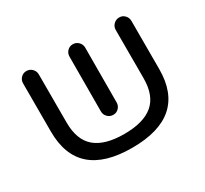

<svg xmlns="http://www.w3.org/2000/svg" viewBox="-125 -777 1030 964"><g transform="rotate(-30 390.0 -295.0)"><path d="M344 -232 345 -549Q345 -568 358 -581.5Q371 -595 390 -595Q409 -595 422.5 -581.5Q436 -568 436 -549L435 -232Q435 -213 422 -199.5Q409 -186 390 -186Q371 -186 357.5 -199.5Q344 -213 344 -232ZM704 -549V-270Q704 5 390 5Q76 5 76 -270V-549Q76 -568 89 -581.5Q102 -595 121 -595Q140 -595 153.5 -581.5Q167 -568 167 -549V-270Q167 -169 222.5 -122Q278 -75 390 -75Q502 -75 557.5 -122Q613 -169 613 -270V-549Q613 -568 626.5 -581.5Q640 -595 659 -595Q678 -595 691 -581.5Q704 -568 704 -549Z"/></g></svg>

Font: VarelaRound
Style: Regular
Weight: 400
Designer: Joe Prince, Avraham Cornfeld
Foundry: Joe Prince, Avraham Cornfeld
Version: Version 2.000;PS 002.000;hotconv 1.0.88;makeotf.lib2.5.64775